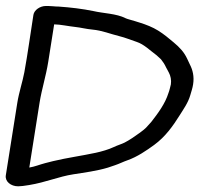

<svg xmlns="http://www.w3.org/2000/svg" viewBox="-35 -643 684 658"><path d="M130.3 -431 150.6 -559.5C172 -559.3 200.2 -552.9 222.9 -550.6C241.5 -548.7 259.7 -543.6 281.7 -541.6C316 -538.4 341.8 -526.9 374.2 -519C395.5 -513.8 410 -507.1 433.5 -499.4C458.7 -491 477.6 -471.3 501.5 -453.7L516.6 -439.9L526.2 -426.7C529.3 -422.5 531.3 -417.3 534.2 -411.9L543.7 -394.2C549.6 -383.3 552.8 -368.3 550.6 -354C549.7 -348.4 547.7 -343.8 546.9 -339C546.2 -334.4 543.8 -329 542.1 -323.6C531.1 -288.4 507.5 -255.9 483.3 -225L465.6 -205.5C462 -201.5 455.1 -196.2 445 -188.6C428.4 -176.3 408 -162.5 391.9 -154.3C382 -149.2 368.3 -145.5 353.6 -138.5C338 -131 313.9 -123.9 293.6 -119.5C243.7 -108.8 196.1 -102.5 147.3 -90.9L119.7 -83.9C100.5 -78.9 84.2 -71.8 65.4 -68.8L100.6 -291C107.9 -336.8 122.6 -382.5 130.3 -431ZM130 -622.5 122.5 -622.5C101.9 -622.5 82.1 -608.5 79.5 -592C69.1 -526.2 60.3 -460.5 48.4 -395.2C42.6 -363.6 30.1 -327.3 24.2 -290L-15.1 -42C-18.4 -21 2.3 -4.5 27.1 -4.5C36.1 -4.5 48 -6 64.7 -8.8C122.7 -18.3 165.6 -37.8 216.7 -45.7C253.9 -51.5 297.7 -57.3 334.6 -68.5L358.3 -76.5C374.8 -82 387.7 -88.9 401.8 -93.7C435.5 -105.4 467.9 -127.8 493.3 -146.3C531.8 -174.5 557.5 -210.7 581.7 -249.4C593.4 -268.2 609.8 -290.9 617.1 -316.7L622.4 -334.6C624.3 -341.1 625.8 -347.5 626.8 -354C631.1 -381.1 625.3 -403.6 615.8 -421.8L606.5 -441.6C595.8 -464.5 581 -480.4 559.6 -498.2L535 -518.4C525.7 -526.1 516.8 -531.6 507.1 -538.1C488 -550.1 464.6 -558.9 446.3 -564.7L427.8 -570.5C413.8 -575 401.4 -577.5 395.1 -580.7C364.7 -596.5 318.4 -597.2 285 -605.1C248 -612.7 206.6 -617.7 165.9 -620.5C165.6 -620.5 165.1 -620.5 164.7 -620.5C152.5 -620.5 141.9 -622.5 130 -622.5Z"/></svg>

Font: CiSf OpenHand
Style: BdExtObl
Weight: 400
Foundry: Cannot Into Space Fonts
Version: Version 0.7892